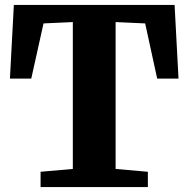

<svg xmlns="http://www.w3.org/2000/svg" viewBox="-20 -763 768 783"><path d="M277 -74V-673L157.5 -667.5L107.5 -442.5H20.5L36.5 -743H692L708 -442.5H621L572 -667.5L451.5 -673V-74L583 -62.5V0H145.5V-62.5Z"/></svg>

Font: Merriweather 28pt Black
Style: Regular
Weight: 900
Version: Version 2.100